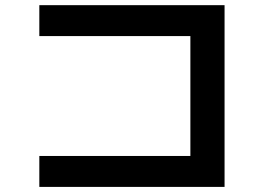

<svg xmlns="http://www.w3.org/2000/svg" viewBox="-20 -733 1040 746"><path d="M132.8 -712.9H852.5V-6.8H132.8V-127H719.7V-592.8H132.8Z"/></svg>

Font: Mgen+ 1c bold
Style: Bold
Weight: 700
Designer: [Source Han Sans]
Ryoko NISHIZUKA  (kana & ideographs); Paul D. Hunt (Latin, Greek & Cyrillic); Wenlong ZHANG  (bopomofo
Version: Version 1.059.20150602